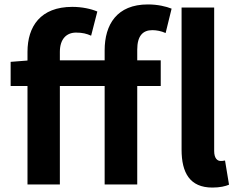

<svg xmlns="http://www.w3.org/2000/svg" viewBox="-20 -832 1076 866"><path d="M938 14C972 14 997 8 1013 1L995 -108C985 -106 981 -106 975 -106C961 -106 946 -117 946 -151V-798H799V-157C799 -53 836 14 938 14ZM28 -444H104V0H250V-444H452V0H599V-444H705V-560H599V-608C599 -670 624 -696 667 -696C686 -696 707 -692 727 -683L754 -793C729 -803 691 -812 647 -812C507 -812 452 -721 452 -605V-560H250V-598C250 -656 280 -685 323 -685C352 -685 371 -680 391 -671L419 -780C391 -792 350 -801 306 -801C163 -801 104 -713 104 -598V-559L28 -553Z"/></svg>

Font: Noto Sans CJK SC
Style: Bold
Weight: 700
Designer: Ryoko NISHIZUKA 西塚涼子 (kana, bopomofo & ideographs); Paul D. Hunt (Latin, Greek & Cyrillic); Sandoll Communications 산돌커뮤니
Foundry: Adobe
Version: Version 2.004;hotconv 1.0.118;makeotfexe 2.5.65603